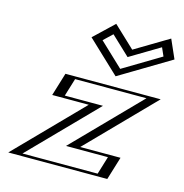

<svg xmlns="http://www.w3.org/2000/svg" viewBox="-122 -973 1039 1085"><g transform="rotate(15 397.5 -430.0)"><path d="M754.3 -513 384.8 -135H618.8L577.5 0H46.5L416.1 -378H204.1L245.3 -513ZM426.3 -840 330.5 -749 502 -587 772.5 -749 732.3 -840 545.1 -728ZM721.6 -498H255.8L223.7 -393H448.8L79.2 -15H567.1L599.2 -120H352ZM423.1 -819.1 539.4 -709.4 722.8 -819.1 752.4 -752.1 507.7 -605.6 352.5 -752.1ZM721.6 -498 352 -120H599.2L567.1 -15H79.2L448.8 -393H223.7L255.8 -498ZM423.1 -819.1 352.5 -752.1 507.7 -605.6 752.4 -752.1 722.8 -819.1 539.4 -709.4ZM754.3 -513H245.3L204.1 -378H416.1L46.5 0H577.5L618.8 -135H384.8ZM426.3 -840 545.1 -728 732.3 -840 772.5 -749 502 -587 330.5 -749ZM698.4 -498 328.9 -120H574.2L542.1 -15H102.4L472 -393H248.7L280.8 -498ZM424.8 -799.1 535 -695.1 708.8 -799.1 730.2 -750.6 512 -619.9 373.7 -750.6ZM777.5 -513H220.3L179.1 -378H392.9L23.3 0H602.5L643.8 -135H408ZM424.6 -860 309.3 -750.5 497.6 -572.7 794.6 -750.5 746.3 -860 549.4 -742.3Z"/></g></svg>

Font: Hussar Outliner
Style: Obl
Weight: 700
Foundry: Cannot Into Space Fonts
Version: Version 0.92